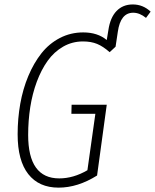

<svg xmlns="http://www.w3.org/2000/svg" viewBox="-20 -841 704 872"><path d="M583 -820.8Q629.4 -820.8 664.1 -788.1L643.1 -759.8Q614.3 -783.2 585 -783.2Q527.3 -783.2 515.1 -696.8L504.9 -628.9L478 -604Q448.2 -630.4 420.9 -641.6Q393.6 -652.8 356.9 -652.8Q308.1 -652.8 266.8 -629.2Q225.6 -605.5 196.5 -564.9Q167.5 -524.4 147.2 -470Q127 -415.5 117.4 -354.2Q107.9 -293 107.9 -228Q107.9 -30.8 249 -30.8Q313.5 -30.8 377 -67.9L413.1 -324.2H304.2L305.2 -365.2H464.8L420.9 -43.9Q333 11.2 246.1 11.2Q156.7 11.2 108.4 -50.3Q60.1 -111.8 60.1 -231Q60.1 -302.2 72 -369.6Q84 -437 108.6 -495.8Q133.3 -554.7 168.2 -598.9Q203.1 -643.1 252 -668.5Q300.8 -693.8 357.9 -693.8Q423.3 -693.8 464.8 -659.2L472.2 -704.1Q480.5 -761.2 509.3 -791Q538.1 -820.8 583 -820.8Z"/></svg>

Font: Fira Sans Compressed ExtraLight
Style: Italic
Weight: 250
Width: 3
Italic angle: -8°
Designer: Carrois Corporate & Edenspiekermann AG
Foundry: Carrois Corporate GbR & Edenspiekermann AG
Version: Version 4.203;PS 004.203;hotconv 1.0.88;makeotf.lib2.5.64775